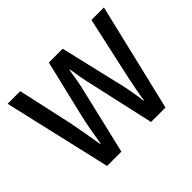

<svg xmlns="http://www.w3.org/2000/svg" viewBox="-122 -720 902 902"><g transform="rotate(-45 329.5 -268.5)"><path d="M355 -318Q347 -351 341 -384Q335 -417 331 -444H328Q324 -416 318 -383Q312 -350 304 -318L229 0H134L10 -537H94L154 -264Q162 -222 170 -178Q178 -134 184 -96H187Q192 -129 199.5 -171Q207 -213 217 -256L284 -537H376L442 -255Q450 -226 458 -184.5Q466 -143 472 -96H475Q477 -117 483.5 -151Q490 -185 498 -224L567 -537H650L522 0H426Z"/></g></svg>

Font: Noto Sans Gurmukhi Condensed
Style: Regular
Weight: 400
Width: 3
Designer: Jelle Bosma - Monotype Design Team
Foundry: Monotype Imaging Inc.
Version: Version 2.004; ttfautohint (v1.8.4.7-5d5b)